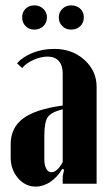

<svg xmlns="http://www.w3.org/2000/svg" viewBox="-20 -689 407 719"><path d="M108.9 -668.9Q128.4 -668.9 142.1 -656Q155.8 -643.1 155.8 -624Q155.8 -604 142.3 -591.1Q128.9 -578.1 108.9 -578.1Q88.9 -578.1 75.9 -591.1Q63 -604 63 -624Q63 -644 75.9 -656.5Q88.9 -668.9 108.9 -668.9ZM200.2 -624Q200.2 -643.1 213.6 -656Q227.1 -668.9 246.1 -668.9Q267.1 -668.9 280.5 -656.5Q293.9 -644 293.9 -624Q293.9 -604 280.5 -591.1Q267.1 -578.1 246.1 -578.1Q226.6 -578.1 213.4 -591.1Q200.2 -604 200.2 -624ZM20 -99.1V-148.9Q20 -210.4 66.2 -245.1Q112.3 -279.8 214.8 -293.9V-414.1Q214.8 -444.3 200 -460.7Q185.1 -477.1 158.2 -477.1Q133.3 -477.1 105.2 -464.6Q77.1 -452.1 63 -434.1L43.9 -452.1Q64.9 -476.1 102.1 -491Q139.2 -505.9 183.1 -505.9Q250.5 -505.9 296.1 -464.8Q341.8 -423.8 341.8 -363.8V-1H214.8V-28.8L220.2 -54.2L212.9 -56.2Q194.8 -25.4 168.5 -7.8Q142.1 9.8 113.8 9.8Q74.7 9.8 47.4 -22Q20 -53.7 20 -99.1ZM172.9 -43.9Q193.8 -43.9 214.8 -82V-279.8Q171.4 -269 158.7 -250.2Q146 -231.4 146 -180.2V-91.8Q146 -70.3 153.3 -57.1Q160.6 -43.9 172.9 -43.9Z"/></svg>

Font: Moniqa Black Heading
Style: Regular
Weight: 900
Designer: Rajesh Rajput
Foundry: Rajesh Rajput
Version: Version 1.000